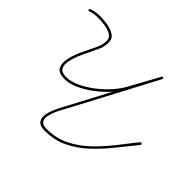

<svg xmlns="http://www.w3.org/2000/svg" viewBox="-137 -721 889 889"><g transform="rotate(45 307.0 -276.5)"><path d="M8 -532Q3 -529 1 -535Q-2 -540 4 -542Q16 -548 32 -550Q48 -552 62 -552Q81 -552 107.5 -548Q134 -544 154 -531.5Q174 -519 174 -493Q174 -465 162.5 -441Q151 -417 139 -392Q139 -392 139 -392Q139 -392 139 -392Q138 -390 137 -387.5Q136 -385 134 -382Q134 -382 134 -382Q134 -382 134 -382Q127 -368 117.5 -344.5Q108 -321 103.5 -297Q99 -273 108 -257Q117 -241 148 -241Q178 -241 212.5 -257Q247 -273 280 -298.5Q313 -324 339 -353.5Q365 -383 379 -409Q379 -409 379 -409Q379 -409 379 -409Q399 -445 419 -481.5Q439 -518 459 -555Q462 -560 467 -557Q472 -554 469 -549Q417 -451 365 -352.5Q313 -254 261 -156Q256 -146 245.5 -127.5Q235 -109 226 -88.5Q217 -68 214 -49.5Q211 -31 219.5 -19Q228 -7 253 -7Q314 -7 364 -31.5Q414 -56 455.5 -95.5Q497 -135 533 -181Q569 -227 603 -270Q603 -270 603 -270Q603 -270 603 -270Q607 -274 612 -271Q616 -267 613 -262Q577 -218 540 -171.5Q503 -125 460.5 -85Q418 -45 367 -20Q316 5 253 5Q223 5 211.5 -8Q200 -21 201.5 -41.5Q203 -62 212.5 -85Q222 -108 233 -128.5Q244 -149 251 -162Q303 -260 355 -358.5Q407 -457 459 -555Q461 -560 467 -557Q472 -554 469 -549Q449 -513 429 -476.5Q409 -440 389 -403Q389 -403 389 -403Q389 -403 389 -403Q375 -376 348 -345.5Q321 -315 286.5 -288.5Q252 -262 216 -245.5Q180 -229 148 -229Q112 -229 100 -246.5Q88 -264 91 -290.5Q94 -317 104.5 -343.5Q115 -370 124 -388Q124 -388 124 -388Q124 -388 124 -388Q125 -391 129 -398Q129 -398 129 -398Q129 -398 129 -398Q140 -420 151 -443.5Q162 -467 162 -493Q162 -514 143 -524Q124 -534 100.5 -537Q77 -540 62 -540Q49 -540 34.5 -538.5Q20 -537 8 -532Q8 -532 8 -532Q8 -532 8 -532Z"/></g></svg>

Font: FRB American Cursive Guidelines Arrows Thin
Style: Italic
Weight: 100
Italic angle: -25°
Version: Version 2.0;Modular Font Editor K font №1